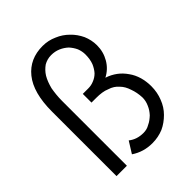

<svg xmlns="http://www.w3.org/2000/svg" viewBox="-195 -775 890 890"><g transform="rotate(-45 250.0 -329.5)"><path d="M55 0H123V-425C123 -453 126 -478 130 -501C136 -524 143 -543 153 -560C163 -576 175 -588 189 -598C203 -606 219 -611 237 -611C254 -611 269 -608 283 -602C297 -596 309 -588 320 -578C330 -567 338 -555 344 -542C349 -529 352 -515 352 -501C352 -480 349 -462 343 -446C337 -432 329 -419 320 -409C310 -399 299 -392 286 -387C274 -382 262 -380 250 -380H214V-323H244C271 -323 294 -320 312 -312C332 -306 347 -296 359 -282C371 -270 380 -254 386 -235C393 -216 397 -196 398 -173C398 -158 395 -143 388 -128C382 -114 374 -102 363 -90C352 -80 340 -70 326 -64C313 -56 299 -53 285 -53C256 -53 232 -61 212 -77L177 -21C208 0 242 10 281 10C307 10 331 5 353 -4C375 -14 394 -28 411 -45C428 -62 441 -82 450 -106C459 -128 464 -154 464 -181C464 -202 461 -222 456 -240C450 -260 442 -277 431 -292C420 -308 407 -322 392 -333C377 -344 360 -353 341 -359C366 -372 385 -390 399 -414C413 -438 420 -464 420 -493C420 -516 415 -539 406 -560C396 -581 383 -600 366 -616C350 -632 331 -645 309 -654C287 -664 264 -669 239 -669C183 -669 138 -649 105 -608C72 -567 55 -506 55 -423Z"/></g></svg>

Font: Inconsolatazi4
Style: Regular
Weight: 400
Designer: Raph Levien, Kirill Tkachev
Foundry: Cyreal
Version: Version 1.013